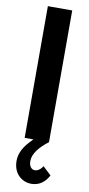

<svg xmlns="http://www.w3.org/2000/svg" viewBox="-111 -825 524 1126"><g transform="rotate(10 150.5 -262.5)"><path d="M216.3 144.5C202.6 166.5 184.6 176.8 169.4 176.8C150.4 176.8 134.3 160.2 134.3 127.9C134.3 84.5 168.9 41.5 223.1 0V-784.2H78.1V0H130.4C104 27.3 54.7 72.8 54.7 141.1C54.7 223.1 113.8 258.8 161.6 258.8C211.9 258.8 244.6 230.5 265.6 190.9Z"/></g></svg>

Font: Decalotype SemiBold
Style: Regular
Weight: 600
Designer: Alfredo Marco Pradil
Foundry: Alfredo Marco Pradil
Version: Version 1.0